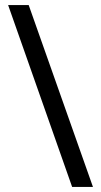

<svg xmlns="http://www.w3.org/2000/svg" viewBox="-20 -735 396 756"><path d="M93 -715 346 1H264L12 -715Z"/></svg>

Font: Noto Sans Display SemiCondensed
Style: Regular
Weight: 400
Width: 4
Version: Version 2.003